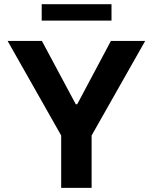

<svg xmlns="http://www.w3.org/2000/svg" viewBox="-20 -904 735 924"><path d="M181.6 -707 344.7 -402.3H351.6L513.7 -707H678.7L420.9 -252V0H274.4V-252L16.6 -707ZM516.6 -804.7H180.7V-883.8H516.6Z"/></svg>

Font: Pretendard JP
Style: Bold
Weight: 700
Designer: Base glyphs from Inter by Rasmus Andersson; Hangeul glyphs from Noto Sans CJK(Source Han Sans) by Jang Soo-young and Kan
Foundry: Kil Hyung-jin
Version: Version 1.309